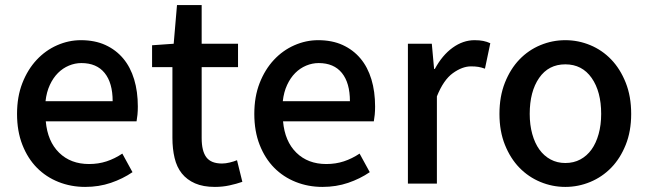

<svg xmlns="http://www.w3.org/2000/svg" viewBox="-20 -722 2550 755"><path d="M315 13Q369 13 416 -3Q463 -19 501 -45L461 -118Q431 -98 399 -87.5Q367 -77 330 -77Q258 -77 212.5 -121.5Q167 -166 160 -245H517Q519 -256 520.5 -270.5Q522 -285 522 -303Q522 -362 507.5 -410Q493 -458 464.5 -492Q436 -526 394.5 -545Q353 -564 298 -564Q250 -564 204.5 -544Q159 -524 124 -486.5Q89 -449 68 -395.5Q47 -342 47 -274Q47 -206 68 -152.5Q89 -99 125 -62.5Q161 -26 210 -6.5Q259 13 315 13ZM423 -324H159Q163 -360 176 -388Q189 -416 208 -435Q227 -454 251 -464Q275 -474 300 -474Q360 -474 391.5 -435Q423 -396 423 -324Z M825 13Q855 13 882.5 7Q910 1 933 -7L912 -92Q900 -87 883.5 -83Q867 -79 853 -79Q810 -79 791.5 -103.5Q773 -128 773 -179V-458H916V-550H773V-702H676L663 -550L578 -544V-458H658V-180Q658 -137 666.5 -101Q675 -65 695 -40Q715 -15 747 -1Q779 13 825 13Z M1248 13Q1302 13 1349 -3Q1396 -19 1434 -45L1394 -118Q1364 -98 1332 -87.5Q1300 -77 1263 -77Q1191 -77 1145.5 -121.5Q1100 -166 1093 -245H1450Q1452 -256 1453.5 -270.5Q1455 -285 1455 -303Q1455 -362 1440.5 -410Q1426 -458 1397.5 -492Q1369 -526 1327.5 -545Q1286 -564 1231 -564Q1183 -564 1137.5 -544Q1092 -524 1057 -486.5Q1022 -449 1001 -395.5Q980 -342 980 -274Q980 -206 1001 -152.5Q1022 -99 1058 -62.5Q1094 -26 1143 -6.5Q1192 13 1248 13ZM1356 -324H1092Q1096 -360 1109 -388Q1122 -416 1141 -435Q1160 -454 1184 -464Q1208 -474 1233 -474Q1293 -474 1324.5 -435Q1356 -396 1356 -324Z M1584 -550V0H1698V-343Q1724 -408 1761 -434.5Q1798 -461 1832 -461Q1849 -461 1861 -459Q1873 -457 1887 -452L1908 -552Q1895 -558 1880.5 -561Q1866 -564 1846 -564Q1801 -564 1760 -534.5Q1719 -505 1690 -451H1687L1678 -550Z M2203 13Q2254 13 2301 -6.5Q2348 -26 2383.5 -62.5Q2419 -99 2440.5 -152.5Q2462 -206 2462 -274Q2462 -343 2440.5 -397Q2419 -451 2383.5 -488Q2348 -525 2301 -544.5Q2254 -564 2203 -564Q2152 -564 2105 -544.5Q2058 -525 2022.5 -488Q1987 -451 1965.5 -397Q1944 -343 1944 -274Q1944 -206 1965.5 -152.5Q1987 -99 2022.5 -62.5Q2058 -26 2105 -6.5Q2152 13 2203 13ZM2203 -81Q2171 -81 2145 -95Q2119 -109 2101 -134Q2083 -159 2073 -195Q2063 -231 2063 -274Q2063 -362 2100 -415.5Q2137 -469 2203 -469Q2269 -469 2306.5 -415.5Q2344 -362 2344 -274Q2344 -231 2334 -195Q2324 -159 2306 -134Q2288 -109 2262 -95Q2236 -81 2203 -81Z"/></svg>

Font: Alpha Sans Medium
Style: Regular
Weight: 500
Designer: [Spoqa Han Sans Neo] Dong-huui Kim  Younghwa Kang  Yujin Lee  [Noto Sans] Ryoko NISHIZUKA  (kana & ideographs); Paul D. 
Foundry: Spoqa (http://www.spoqa-han-sans.com)
Version: Version 1.100;hotconv 1.0.109;makeotfexe 2.5.65596